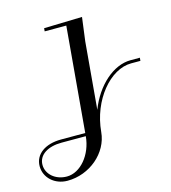

<svg xmlns="http://www.w3.org/2000/svg" viewBox="-296 -493 803 901"><g transform="rotate(-15 105.0 -42.5)"><path d="M57.8 140C50 228.3 -10 300 -76.2 300C-131.5 300 -173.5 263.6 -173.5 217.5C-173.5 169 -126.3 140 -60.2 140ZM185.4 -405 0 -400 -1.3 -385H103.7L83.6 -155L59.1 125H-58.9C-134.1 125 -188 161.2 -188 220.8C-188 276.3 -140.7 320 -78.5 320C29.6 320 124.1 239.4 132.8 140C146 -11.8 249.7 -135 351.8 -135H396.8L398.1 -150H353.1C268.4 -150 183.3 -73.4 142 34.6L170.4 -290L170.4 -290Z"/></g></svg>

Font: Galberik
Style: Regular
Weight: 400
Designer: Gluk
Foundry: Gluk
Version: Version 0.50